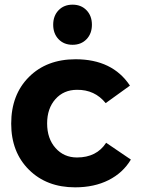

<svg xmlns="http://www.w3.org/2000/svg" viewBox="-20 -797 603 823"><path d="M28 -267Q28 -391 104 -467Q180 -543 304 -543Q462 -543 537 -430L433 -355Q386 -413 310 -412Q253 -412 217.5 -372Q182 -332 182 -268Q182 -203 218 -162.5Q254 -122 310 -122Q394 -122 435 -185L541 -113Q507 -56 445.5 -25Q384 6 302 6Q180 6 104 -69.5Q28 -145 28 -267ZM231 -629Q208 -653 208 -691Q208 -729 231 -753Q254 -777 291 -777Q328 -777 351 -753Q374 -729 374 -691Q374 -653 351 -629Q328 -605 291 -605Q254 -605 231 -629Z"/></svg>

Font: Trueno
Style: SBd
Weight: 600
Designer: Julieta Ulanovsky
Foundry: Julieta Ulanovsky
Version: Version 3.001b